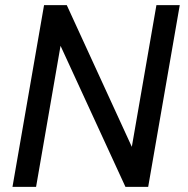

<svg xmlns="http://www.w3.org/2000/svg" viewBox="-20 -731 736 751"><path d="M683.1 -710.9H591.8L495.6 -156.7L241.2 -710.9H152.3L28.8 0H121.1L216.8 -551.8L470.7 0H559.6Z"/></svg>

Font: Roboto
Style: Italic
Weight: 400
Italic angle: -12°
Designer: Google
Version: Version 2.137; 2017